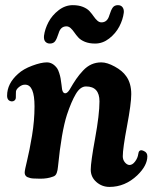

<svg xmlns="http://www.w3.org/2000/svg" viewBox="-20 -695 597 752"><path d="M377.4 -607.4Q400.4 -607.4 408.2 -634.8Q415 -656.7 421.9 -665.8Q428.7 -674.8 441.9 -674.8Q454.1 -674.8 460.2 -666.3Q466.3 -657.7 464.8 -645Q461.4 -618.2 447.3 -591.1Q433.1 -564 407.7 -544.2Q382.3 -524.4 352.5 -524.4Q329.6 -524.4 312.7 -531.2Q295.9 -538.1 286.9 -548.1Q277.8 -558.1 271 -568.1Q264.2 -578.1 256.6 -585Q249 -591.8 240.2 -591.8Q217.3 -591.8 209.5 -564.5Q202.6 -542.5 195.8 -533.4Q189 -524.4 175.3 -524.4Q164.6 -524.4 157.7 -531.7Q150.9 -539.1 152.3 -554.7Q155.8 -581.5 169.9 -608.4Q184.1 -635.3 209.7 -655Q235.4 -674.8 265.1 -674.8Q288.1 -674.8 304.9 -668Q321.8 -661.1 330.8 -651.1Q339.8 -641.1 346.7 -631.1Q353.5 -621.1 361.1 -614.3Q368.7 -607.4 377.4 -607.4ZM377 -450.7Q399.4 -450.7 429.4 -434.3Q459.5 -418 474.6 -396Q494.1 -368.7 494.1 -326.2Q494.1 -289.1 477.5 -201.2Q460.9 -113.3 460.9 -83Q460.9 -69.3 468.8 -59.6Q476.6 -49.8 486.3 -48.8Q498.5 -48.3 509 -62.3Q519.5 -76.2 521.5 -91.8Q522.5 -100.1 526.1 -103.8Q529.8 -107.4 534.7 -106.4Q540 -105.5 543.5 -103.5Q557.1 -97.7 557.1 -83Q557.1 -46.4 517.6 -8.3Q469.7 37.1 408.7 37.1Q379.4 37.1 357.4 17.8Q335.4 -1.5 335.4 -30.8Q335.4 -59.6 352.5 -153.1Q369.6 -246.6 369.6 -297.9Q369.6 -356.4 316.9 -356.4Q294.4 -356.4 276.9 -326.7Q259.3 -296.9 242.2 -245.6Q220.7 -178.7 207 -41.5Q206.1 -33.2 205.3 -29.1Q204.6 -24.9 202.4 -18.3Q200.2 -11.7 196.3 -8.1Q192.4 -4.4 186.5 -2.9Q166 4.9 137.7 4.9Q102.5 4.9 95.7 1.5Q76.7 -2.4 76.7 -19.5Q76.7 -27.8 86.2 -66.7Q95.7 -105.5 105.5 -164.1Q115.2 -222.7 115.2 -278.3Q115.2 -362.3 79.6 -363.3Q67.9 -364.3 55.9 -355.2Q43.9 -346.2 42.5 -336.9Q42 -332.5 42.2 -326.9Q42.5 -321.3 42 -312Q41.5 -305.2 36.6 -301.3Q31.7 -297.4 25.4 -297.9Q7.8 -300.3 7.8 -320.3Q7.8 -367.7 50.8 -405.8Q71.3 -424.8 106.2 -437.7Q141.1 -450.7 163.6 -450.7Q186.5 -450.7 203.6 -427.7Q208 -421.4 211.9 -409.2Q215.8 -397 217.3 -388.2Q218.8 -379.4 220.9 -363Q223.1 -346.7 223.1 -345.2Q226.1 -329.6 235.4 -329.6Q243.2 -329.6 252 -342.8Q267.1 -369.1 278.6 -385.7Q290 -402.3 305.4 -418.7Q320.8 -435.1 338.4 -442.9Q356 -450.7 377 -450.7Z"/></svg>

Font: Cooper* SemiBold
Style: Italic
Weight: 600
Italic angle: -7°
Designer: Owen Earl
Foundry: indestructible type*
Version: Version 0.001